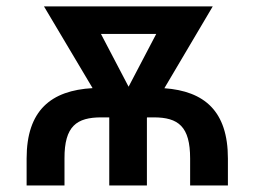

<svg xmlns="http://www.w3.org/2000/svg" viewBox="-20 -565 775 585"><path d="M176.5 0V-82C176.1 -181.1 213.8 -207.4 289.1 -207.4H312.9V0H427.6V-206L428.3 -207.4H448.2C523.8 -207.4 559.3 -179.3 559.3 -82V0H674.4V-82C674.4 -226.9 602.3 -287.3 480.8 -296.2L628.2 -545.5H114L262.1 -296.5C135.7 -289.4 61.1 -229 61.1 -82V0ZM287.6 -461.6H456L371.8 -300.8Z"/></svg>

Font: Magic Ui Pro Medium
Style: Regular
Weight: 500
Designer: Stefan Endress, Andreas Faust
Version: Version 1.000;FEAKit 1.0